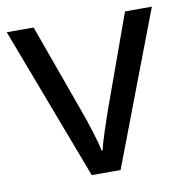

<svg xmlns="http://www.w3.org/2000/svg" viewBox="-66 -599 640 662"><g transform="rotate(-10 254.0 -268.0)"><path d="M203 0H304L508 -536H414L300 -220C285 -177 262 -111 255 -78H251C245 -111 224 -176 208 -220L94 -536H0Z"/></g></svg>

Font: Noto Sans Buginese
Style: Regular
Weight: 400
Designer: Monotype Design Team
Foundry: Monotype Imaging Inc.
Version: Version 2.002